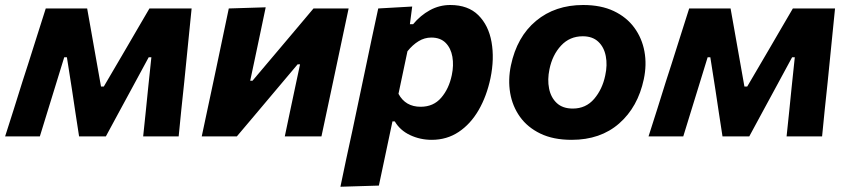

<svg xmlns="http://www.w3.org/2000/svg" viewBox="-41 -532 3312 749"><path d="M-21 0Q-3.5 -54.5 13.2 -107.2Q30 -160 46.5 -213.5L68 -280Q85 -334.5 102.8 -389.8Q120.5 -445 137.5 -499H299Q306 -460 312.8 -421.5Q319.5 -383 326.5 -344L353 -194.5H364L451 -343Q474 -383 497 -422Q520 -461 542 -499H706.5Q701 -446 695.5 -389.5Q690 -333 684.5 -279.5L677.5 -209.5Q672 -159 666.5 -105.8Q661 -52.5 656 0H517.5Q522.5 -47 527.5 -95.5Q532.5 -144 537 -189.5L549.5 -308.5H539L470 -181Q445.5 -136 421.2 -91Q397 -46 372 0H267.5Q260.5 -45 253.5 -91Q246.5 -137 240 -181L220 -308.5H209.5L173.5 -191.5Q158.5 -143 143.8 -95.2Q129 -47.5 114.5 0Z M746 0Q757.5 -53.5 768 -103.5Q778.5 -153.5 792 -216L802.5 -265.5Q818 -340 829.2 -392.8Q840.5 -445.5 851.5 -499L995.5 -503.5Q985.5 -455.5 975.8 -409.5Q966 -363.5 952.5 -299L935 -217H944L1050.5 -343Q1082 -380.5 1115.5 -420Q1149 -459.5 1182 -499H1319Q1307.5 -445 1296.5 -393Q1285.5 -341 1269.5 -265.5L1259 -216Q1245.5 -153.5 1235 -103.2Q1224.5 -53 1213 0H1070Q1080.5 -50.5 1090.2 -96.2Q1100 -142 1112 -199L1129.5 -281H1120L1018 -160Q984.5 -120.5 950.8 -80.2Q917 -40 883 0Z M1287 196.5Q1298 143 1309.2 90.5Q1320.5 38 1334 -24L1385 -266Q1396 -319.5 1408.5 -378Q1421 -436.5 1434.5 -499L1567 -506.5L1558 -437.5H1570.5Q1599 -472 1636 -492.2Q1673 -512.5 1715.5 -512.5Q1785 -512.5 1825 -472.8Q1865 -433 1876.5 -368Q1888 -303 1872.5 -227.5Q1857.5 -156.5 1826 -102.2Q1794.5 -48 1748.2 -17.2Q1702 13.5 1643 13.5Q1598 13.5 1558.8 -5Q1519.5 -23.5 1499 -58.5H1490L1481 -16Q1469 40 1458.8 89.2Q1448.5 138.5 1437 192ZM1600 -115.5Q1650 -115.5 1680.2 -150.8Q1710.5 -186 1721.5 -239Q1729.5 -277 1723.8 -310.5Q1718 -344 1697.5 -364.8Q1677 -385.5 1641.5 -385.5Q1615 -385.5 1591.8 -371.2Q1568.5 -357 1548.5 -332L1513.5 -166Q1540.5 -115.5 1600 -115.5Z M2189 13.5Q2117.5 13.5 2067.2 -10.8Q2017 -35 1987.5 -76.2Q1958 -117.5 1949.2 -169.2Q1940.5 -221 1952 -276.5Q1975.5 -388.5 2050 -450.5Q2124.5 -512.5 2234 -512.5Q2303.5 -512.5 2353.5 -488.8Q2403.5 -465 2433.5 -424Q2463.5 -383 2473 -331.2Q2482.5 -279.5 2470.5 -223Q2447.5 -114.5 2374.5 -50.5Q2301.5 13.5 2189 13.5ZM2193.5 -108.5Q2244.5 -108.5 2276.8 -146.2Q2309 -184 2320 -237.5Q2329 -278 2322.2 -313Q2315.5 -348 2293 -369.2Q2270.5 -390.5 2232.5 -390.5Q2181.5 -390.5 2147.8 -354.2Q2114 -318 2102.5 -262Q2094 -221.5 2101 -186.5Q2108 -151.5 2131 -130Q2154 -108.5 2193.5 -108.5Z M2489 0Q2506.5 -54.5 2523.2 -107.2Q2540 -160 2556.5 -213.5L2578 -280Q2595 -334.5 2612.8 -389.8Q2630.5 -445 2647.5 -499H2809Q2816 -460 2822.8 -421.5Q2829.5 -383 2836.5 -344L2863 -194.5H2874L2961 -343Q2984 -383 3007 -422Q3030 -461 3052 -499H3216.5Q3211 -446 3205.5 -389.5Q3200 -333 3194.5 -279.5L3187.5 -209.5Q3182 -159 3176.5 -105.8Q3171 -52.5 3166 0H3027.5Q3032.5 -47 3037.5 -95.5Q3042.5 -144 3047 -189.5L3059.5 -308.5H3049L2980 -181Q2955.5 -136 2931.2 -91Q2907 -46 2882 0H2777.5Q2770.5 -45 2763.5 -91Q2756.5 -137 2750 -181L2730 -308.5H2719.5L2683.5 -191.5Q2668.5 -143 2653.8 -95.2Q2639 -47.5 2624.5 0Z"/></svg>

Font: Commissioner
Style: Bold Italic
Weight: 700
Italic angle: -12°
Designer: Kostas Bartsokas
Foundry: Kostas Bartsokas
Version: Version 1.000; ttfautohint (v1.8.3)